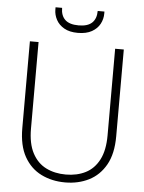

<svg xmlns="http://www.w3.org/2000/svg" viewBox="-60 -934 748 994"><g transform="rotate(5 314.5 -437.5)"><path d="M316 12Q247 12 191.5 -15.5Q136 -43 103.5 -100.5Q71 -158 71 -249V-700H116V-250Q116 -172 142 -123Q168 -74 213 -51.5Q258 -29 316 -29Q374 -29 418.5 -51.5Q463 -74 488.5 -123Q514 -172 514 -250V-700H559V-249Q559 -158 526.5 -100.5Q494 -43 439 -15.5Q384 12 316 12ZM314 -765Q271 -765 243 -781Q215 -797 201.5 -822.5Q188 -848 188 -875V-887H222Q222 -847 244.5 -825.5Q267 -804 315 -804Q362 -804 384.5 -825.5Q407 -847 407 -887H442V-876Q442 -848 428.5 -822.5Q415 -797 386.5 -781Q358 -765 314 -765Z"/></g></svg>

Font: DM Sans 12pt ExtraLight
Style: Regular
Weight: 250
Version: Version 4.004;gftools[0.9.30]